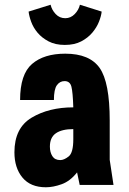

<svg xmlns="http://www.w3.org/2000/svg" viewBox="-20 -782 545 812"><path d="M65 -359H208Q208 -404 220.5 -421.5Q233 -439 253 -439Q276 -439 282 -415.5Q288 -392 290 -328Q187 -328 114 -284.5Q41 -241 41 -138Q41 -72 75 -31Q109 10 174 10Q205 10 241 -3Q277 -16 306 -53L317 0H460L444 -106V-272Q444 -434 401.5 -494.5Q359 -555 256 -555Q166 -555 115.5 -511.5Q65 -468 65 -359ZM290 -236V-193Q290 -136 270.5 -120.5Q251 -105 235 -105Q212 -105 201.5 -121.5Q191 -138 191 -162Q191 -201 216.5 -218.5Q242 -236 290 -236ZM254 -592Q295 -592 323.5 -607Q352 -622 370.5 -644Q389 -666 398.5 -690Q408 -714 410 -733L318 -762Q313 -740 296 -722.5Q279 -705 256 -705Q232 -705 215.5 -722.5Q199 -740 194 -762L101 -733Q103 -714 112 -689.5Q121 -665 139 -643.5Q157 -622 185.5 -607Q214 -592 254 -592Z"/></svg>

Font: Secuela Black
Style: Regular
Weight: 900
Designer: Fernando Haro
Foundry: deFharo
Version: Version 1.704